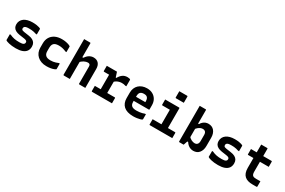

<svg xmlns="http://www.w3.org/2000/svg" viewBox="133 -2117 5134 3453"><g transform="rotate(30 2700.0 -391.0)"><path d="M294 -118Q355 -118 377 -132.5Q399 -147 399 -172Q399 -185 393.5 -194Q388 -203 374 -209.5Q360 -216 334 -220L231 -235Q183 -243 150.5 -260.5Q118 -278 102 -306Q86 -334 86 -371Q86 -413 103 -445.5Q120 -478 151 -500.5Q182 -523 226 -535Q270 -547 325 -547Q374 -547 410 -541.5Q446 -536 467 -528.5Q488 -521 494 -515Q495 -514 495.5 -512.5Q496 -511 496.5 -510Q497 -509 497 -506Q497 -479 497 -451Q497 -423 497 -396H478Q450 -405 426.5 -410.5Q403 -416 379 -418Q355 -420 324 -420Q285 -420 263 -414Q241 -408 231 -395.5Q221 -383 221 -365Q221 -354 226 -345Q231 -336 244 -330Q257 -324 280 -321L376 -307Q430 -300 464 -281Q498 -262 514.5 -233Q531 -204 531 -162Q531 -106 504 -68Q477 -30 423.5 -10.5Q370 9 293 9Q250 9 213 5Q176 1 147.5 -6Q119 -13 101 -20Q83 -27 77 -33Q76 -35 75.5 -36.5Q75 -38 75 -40Q75 -69 75 -98.5Q75 -128 75 -158H94Q117 -147 139.5 -139.5Q162 -132 186 -127Q210 -122 236.5 -120Q263 -118 294 -118Z M933 -550Q980 -550 1018 -542.5Q1056 -535 1080.5 -525.5Q1105 -516 1113 -508Q1116 -507 1116.5 -504.5Q1117 -502 1117 -499Q1117 -472 1117 -444Q1117 -416 1117 -388H1098Q1059 -405 1022 -414Q985 -423 942 -423Q899 -423 869.5 -411.5Q840 -400 825 -373.5Q810 -347 810 -304V-231Q810 -203 817 -182Q824 -161 839 -146Q854 -131 879 -123Q904 -115 941 -115Q970 -115 996 -119Q1022 -123 1047 -131Q1072 -139 1098 -150H1117Q1117 -122 1117 -94Q1117 -66 1117 -38Q1117 -36 1116.5 -34Q1116 -32 1114 -30Q1105 -22 1080 -12Q1055 -2 1016 5Q977 12 929 12Q868 12 820.5 -5.5Q773 -23 739.5 -54Q706 -85 688 -128Q670 -171 670 -223V-314Q670 -384 701 -437Q732 -490 791 -520Q850 -550 933 -550Z M1287 0Q1284 0 1281.5 -1.5Q1279 -3 1277.5 -5Q1276 -7 1276 -11Q1276 -91 1276 -171Q1276 -251 1276 -331.5Q1276 -412 1276 -492Q1276 -572 1276 -652Q1276 -680 1276 -705Q1276 -730 1276 -750Q1301 -750 1321.5 -750Q1342 -750 1361.5 -750Q1381 -750 1400 -750Q1404 -750 1406 -748.5Q1408 -747 1409.5 -745Q1411 -743 1411 -739Q1411 -647 1411 -554.5Q1411 -462 1411 -369.5Q1411 -277 1411 -184.5Q1411 -92 1411 0Q1389 0 1369.5 0Q1350 0 1329.5 0Q1309 0 1287 0ZM1395 -333V-451H1430Q1445 -473 1462.5 -491.5Q1480 -510 1500.5 -523Q1521 -536 1543.5 -543Q1566 -550 1592 -550Q1624 -550 1650.5 -539.5Q1677 -529 1695.5 -508.5Q1714 -488 1723.5 -459Q1733 -430 1733 -394Q1733 -346 1733 -297Q1733 -248 1733 -199Q1733 -150 1733 -100Q1733 -75 1733 -50Q1733 -25 1733 0Q1700 0 1671.5 0Q1643 0 1609 0Q1606 0 1603.5 -1.5Q1601 -3 1599.5 -5Q1598 -7 1598 -11Q1598 -70 1598 -129Q1598 -188 1598 -247.5Q1598 -307 1598 -366Q1598 -393 1586 -406Q1574 -419 1548 -419Q1531 -419 1510.5 -413.5Q1490 -408 1469.5 -397.5Q1449 -387 1430 -371Q1411 -355 1395 -333Z M1985 -66V-134Q1985 -151 1985 -167.5Q1985 -184 1985 -201.5Q1985 -219 1985 -235Q1985 -266 1985 -297Q1985 -328 1985 -359Q1985 -390 1985 -420H1966Q1945 -420 1922.5 -420Q1900 -420 1880 -420Q1875 -420 1872 -423Q1869 -426 1869 -431Q1869 -458 1869 -484.5Q1869 -511 1869 -538Q1880 -538 1895 -538Q1910 -538 1926.5 -538Q1943 -538 1961 -538Q1979 -538 1999 -538Q2019 -538 2039.5 -538Q2060 -538 2080 -538Q2080 -538 2084 -526Q2088 -514 2094 -496Q2100 -478 2106 -459.5Q2112 -441 2116 -426.5Q2120 -412 2120 -409Q2120 -367 2120 -324.5Q2120 -282 2120 -239Q2120 -196 2120 -152Q2120 -108 2120 -64ZM2091 -435H2127Q2153 -485 2194 -516.5Q2235 -548 2295 -548Q2319 -548 2333.5 -544Q2348 -540 2354 -534Q2356 -533 2356.5 -530.5Q2357 -528 2357 -524Q2357 -491 2357 -459Q2357 -427 2357 -394H2338Q2316 -401 2298.5 -403.5Q2281 -406 2258 -406Q2231 -406 2202.5 -398Q2174 -390 2149 -374.5Q2124 -359 2103 -334ZM1863 -118H2275Q2280 -118 2282 -116.5Q2284 -115 2285.5 -113Q2287 -111 2287 -107Q2287 -88 2287 -71Q2287 -54 2287 -36.5Q2287 -19 2287 0H1874Q1869 0 1866 -3Q1863 -6 1863 -11Q1863 -30 1863 -47.5Q1863 -65 1863 -82Q1863 -99 1863 -118Z M2702 -550Q2770 -550 2820.5 -522Q2871 -494 2899 -444Q2927 -394 2927 -327V-244Q2927 -241 2926 -238.5Q2925 -236 2922.5 -235Q2920 -234 2917 -234H2687Q2670 -234 2652.5 -234Q2635 -234 2618 -234H2577L2574 -318H2796Q2796 -322 2796 -325Q2796 -328 2796 -332Q2796 -361 2790 -381.5Q2784 -402 2771 -414Q2760 -426 2743 -431Q2726 -436 2702 -436Q2652 -436 2627.5 -411.5Q2603 -387 2603 -332V-210Q2603 -194 2606 -180Q2609 -166 2614 -155Q2619 -144 2628 -136Q2644 -120 2670.5 -113Q2697 -106 2732 -106Q2768 -106 2795.5 -110Q2823 -114 2848 -120Q2873 -126 2895 -135H2914Q2914 -109 2914 -83.5Q2914 -58 2914 -32Q2914 -30 2913 -28Q2912 -26 2910 -24Q2902 -15 2874 -7Q2846 1 2808 6.5Q2770 12 2731 12Q2665 12 2615 -3.5Q2565 -19 2533 -48Q2501 -77 2484.5 -118.5Q2468 -160 2468 -212V-326Q2468 -377 2484.5 -418Q2501 -459 2532 -488.5Q2563 -518 2606 -534Q2649 -550 2702 -550Z M3246 -78V-137Q3246 -156 3246 -175.5Q3246 -195 3246 -214Q3246 -235 3246 -255.5Q3246 -276 3246 -296.5Q3246 -317 3246 -337.5Q3246 -358 3246 -379Q3246 -400 3246 -420H3227Q3204 -420 3182 -420Q3160 -420 3137.5 -420Q3115 -420 3092 -420Q3089 -420 3086.5 -421.5Q3084 -423 3082.5 -425.5Q3081 -428 3081 -431Q3081 -458 3081 -484.5Q3081 -511 3081 -538Q3130 -538 3178.5 -538Q3227 -538 3274.5 -538Q3322 -538 3370 -538Q3374 -538 3376 -536.5Q3378 -535 3379.5 -533Q3381 -531 3381 -527Q3381 -479 3381 -432.5Q3381 -386 3381 -339.5Q3381 -293 3381 -248.5Q3381 -204 3381 -161Q3381 -118 3381 -78ZM3063 -118H3527Q3532 -118 3534 -116.5Q3536 -115 3537.5 -113Q3539 -111 3539 -107Q3539 -89 3539 -71.5Q3539 -54 3539 -36.5Q3539 -19 3539 0H3074Q3071 0 3068.5 -1.5Q3066 -3 3064.5 -5Q3063 -7 3063 -11Q3063 -30 3063 -47.5Q3063 -65 3063 -82.5Q3063 -100 3063 -118ZM3227 -794Q3246 -794 3266.5 -794Q3287 -794 3308.5 -794Q3330 -794 3350.5 -794Q3371 -794 3390 -794Q3395 -794 3398 -791Q3401 -788 3401 -783V-654Q3382 -654 3361.5 -654Q3341 -654 3319.5 -654Q3298 -654 3277.5 -654Q3257 -654 3238 -654Q3233 -654 3230 -657Q3227 -660 3227 -665Z M3775 0Q3765 0 3748 0Q3731 0 3714 0Q3697 0 3687 0Q3684 0 3681.5 -1.5Q3679 -3 3677.5 -5Q3676 -7 3676 -11Q3676 -86 3676 -160.5Q3676 -235 3676 -310Q3676 -385 3676 -460Q3676 -535 3676 -610Q3676 -645 3676 -680Q3676 -715 3676 -750Q3692 -750 3707 -750Q3722 -750 3738 -750Q3754 -750 3769 -750Q3784 -750 3800 -750Q3804 -750 3806 -748.5Q3808 -747 3809.5 -745Q3811 -743 3811 -739Q3811 -659 3811 -580Q3811 -501 3811 -422.5Q3811 -344 3811 -265Q3811 -186 3811 -106Q3811 -106 3807.5 -95Q3804 -84 3798.5 -68.5Q3793 -53 3788 -37Q3783 -21 3779 -10.5Q3775 0 3775 0ZM3780 -83 3796 -194Q3826 -157 3862.5 -139Q3899 -121 3931 -121Q3956 -121 3972.5 -131Q3989 -141 3998 -160.5Q4007 -180 4007 -208V-333Q4007 -357 4001.5 -373.5Q3996 -390 3986 -400Q3977 -409 3963 -414Q3949 -419 3931 -419Q3910 -419 3886.5 -409Q3863 -399 3840.5 -380Q3818 -361 3800 -334V-458H3828Q3844 -487 3867 -507.5Q3890 -528 3917.5 -539Q3945 -550 3976 -550Q4014 -550 4044.5 -537Q4075 -524 4096.5 -498.5Q4118 -473 4130 -437Q4142 -401 4142 -355V-186Q4142 -139 4130 -103Q4118 -67 4096.5 -41.5Q4075 -16 4044.5 -3Q4014 10 3976 10Q3945 10 3916 -1Q3887 -12 3863.5 -32.5Q3840 -53 3821 -83Z M4494 -118Q4555 -118 4577 -132.5Q4599 -147 4599 -172Q4599 -185 4593.5 -194Q4588 -203 4574 -209.5Q4560 -216 4534 -220L4431 -235Q4383 -243 4350.5 -260.5Q4318 -278 4302 -306Q4286 -334 4286 -371Q4286 -413 4303 -445.5Q4320 -478 4351 -500.5Q4382 -523 4426 -535Q4470 -547 4525 -547Q4574 -547 4610 -541.5Q4646 -536 4667 -528.5Q4688 -521 4694 -515Q4695 -514 4695.5 -512.5Q4696 -511 4696.5 -510Q4697 -509 4697 -506Q4697 -479 4697 -451Q4697 -423 4697 -396H4678Q4650 -405 4626.5 -410.5Q4603 -416 4579 -418Q4555 -420 4524 -420Q4485 -420 4463 -414Q4441 -408 4431 -395.5Q4421 -383 4421 -365Q4421 -354 4426 -345Q4431 -336 4444 -330Q4457 -324 4480 -321L4576 -307Q4630 -300 4664 -281Q4698 -262 4714.5 -233Q4731 -204 4731 -162Q4731 -106 4704 -68Q4677 -30 4623.5 -10.5Q4570 9 4493 9Q4450 9 4413 5Q4376 1 4347.5 -6Q4319 -13 4301 -20Q4283 -27 4277 -33Q4276 -35 4275.5 -36.5Q4275 -38 4275 -40Q4275 -69 4275 -98.5Q4275 -128 4275 -158H4294Q4317 -147 4339.5 -139.5Q4362 -132 4386 -127Q4410 -122 4436.5 -120Q4463 -118 4494 -118Z M4863 -538H5289Q5294 -538 5297 -535Q5300 -532 5300 -527Q5300 -508 5300 -491Q5300 -474 5300 -456.5Q5300 -439 5300 -420H4874Q4872 -420 4869.5 -420.5Q4867 -421 4865.5 -422.5Q4864 -424 4863.5 -426Q4863 -428 4863 -431Q4863 -450 4863 -467.5Q4863 -485 4863 -502Q4863 -519 4863 -538ZM5300 -120Q5300 -92 5300 -65Q5300 -38 5300 -11Q5300 -7 5297 -3.5Q5294 0 5289 0Q5286 0 5276.5 0Q5267 0 5253.5 0Q5240 0 5227 0Q5214 0 5203 0Q5151 0 5110 -12Q5069 -24 5040.5 -49.5Q5012 -75 4997 -116Q4982 -157 4982 -215Q4982 -263 4982 -311.5Q4982 -360 4982 -407.5Q4982 -455 4982 -503Q4982 -551 4982 -600Q4982 -625 4982 -650Q4982 -675 4982 -700Q5013 -700 5044 -700Q5075 -700 5106 -700Q5110 -700 5112 -698.5Q5114 -697 5115.5 -695Q5117 -693 5117 -689Q5117 -630 5117 -571Q5117 -512 5117 -453Q5117 -394 5117 -335.5Q5117 -277 5117 -217Q5117 -189 5122 -170Q5127 -151 5138 -140Q5150 -128 5167.5 -124Q5185 -120 5209 -120Q5221 -120 5233 -120Q5245 -120 5257 -120Q5269 -120 5281 -120Z"/></g></svg>

Font: RecMonoLinear Nerd Font Mono
Style: Bold
Weight: 700
Monospace: yes
Version: Version 1.085; ttfautohint (v1.8.4.7-5d5b);Nerd Fonts 3.2.1